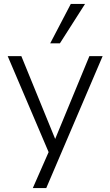

<svg xmlns="http://www.w3.org/2000/svg" viewBox="-20 -771 557 971"><path d="M146 180 233 -18V15L19 -487H88L269 -44H249L432 -487H499L214 180ZM234 -552 338 -751H410L283 -552Z"/></svg>

Font: Nunito Sans 11pt Light
Style: Regular
Weight: 300
Version: Version 3.101;gftools[0.9.27]